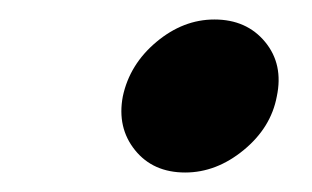

<svg xmlns="http://www.w3.org/2000/svg" viewBox="-20 -323 320 197"><path d="M106 -224Q113 -257 140.5 -280Q168 -303 200 -303Q233 -303 252 -280Q271 -257 264 -224Q258 -192 230 -169Q202 -146 170 -146Q137 -146 118.5 -169Q100 -192 106 -224Z"/></svg>

Font: Teachers[wght] Italic
Style: Regular
Weight: 400
Designer: Alfredo Marco Pradil & Chank Diesel
Version: Version 1.000;Glyphs 3.1.2 (3151)